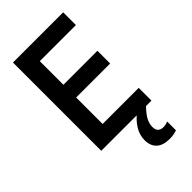

<svg xmlns="http://www.w3.org/2000/svg" viewBox="-284 -792 1098 1098"><g transform="rotate(-45 265.0 -242.5)"><path d="M65 0V-714H471V-611H179V-420H454V-317H179V-103H471V0ZM391 229Q337 229 310 203.5Q283 178 283 133Q283 91 306 53.5Q329 16 370 -15L427 0Q395 33 381.5 58.5Q368 84 368 110Q368 156 413 156Q424 156 433.5 153.5Q443 151 450 148V219Q439 223 424 226Q409 229 391 229Z"/></g></svg>

Font: Noto Sans Mono Condensed SemiBold
Style: Regular
Weight: 600
Width: 3
Designer: Monotype Design Team
Foundry: Monotype Imaging Inc.
Version: Version 2.014